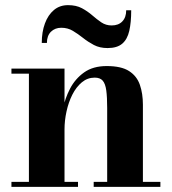

<svg xmlns="http://www.w3.org/2000/svg" viewBox="-20 -727 668 747"><path d="M231 -460V-19.5H283.5V0H24.5V-19.5H92.5V-440.5H24.5V-460ZM536 -319.5V-19.5H604V0H344.5V-19.5H397V-307Q397 -349 393.5 -375Q390 -401 379.8 -413Q369.5 -425 348.5 -425Q320.5 -425 298.5 -406.8Q276.5 -388.5 261.5 -358.8Q246.5 -329 238.8 -293.5Q231 -258 231 -223.5L216 -222.5Q216 -258 224.2 -300.8Q232.5 -343.5 252.5 -382Q272.5 -420.5 307.2 -445.2Q342 -470 395 -470Q452 -470 482.2 -450.5Q512.5 -431 524.2 -397Q536 -363 536 -319.5ZM398.5 -540Q368 -540 345.2 -552Q322.5 -564 303 -579.5Q283.5 -595 263.5 -607Q243.5 -619 218.5 -619Q194 -619 178.2 -603.5Q162.5 -588 162.5 -560H142.5Q142.5 -602.5 154.8 -635.8Q167 -669 189.8 -688Q212.5 -707 244.5 -707Q276.5 -707 298.8 -695Q321 -683 338.8 -667.5Q356.5 -652 374.2 -640Q392 -628 414.5 -628Q441 -628 456 -643.8Q471 -659.5 471 -687H490.5Q490.5 -640 483 -607Q475.5 -574 455.5 -557Q435.5 -540 398.5 -540Z"/></svg>

Font: Bodoni Moda
Style: Bold
Weight: 700
Designer: Owen Earl
Foundry: indestructible type
Version: Version 2.005